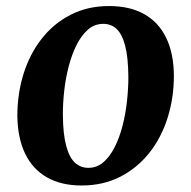

<svg xmlns="http://www.w3.org/2000/svg" viewBox="-20 -586 617 620"><path d="M332 -566.5Q399 -566.5 445.5 -540.5Q492 -514.5 516.5 -464.2Q541 -414 541.5 -341Q541.5 -270.5 521.5 -206.5Q501.5 -142.5 462.8 -93.2Q424 -44 368.8 -15.5Q313.5 13 243.5 13Q178 13 131.8 -13.2Q85.5 -39.5 61.2 -89.8Q37 -140 36 -211.5Q36 -283.5 56 -347.5Q76 -411.5 114.5 -460.8Q153 -510 208 -538.2Q263 -566.5 332 -566.5ZM313.5 -509Q285.5 -509 264.2 -490.5Q243 -472 227.5 -441.2Q212 -410.5 202 -372.2Q192 -334 187.5 -293.8Q183 -253.5 183 -216.5Q183.5 -152.5 193.8 -114.8Q204 -77 222.2 -60.5Q240.5 -44 265 -44Q293 -44 314 -62.2Q335 -80.5 350.5 -111.2Q366 -142 375.8 -180.2Q385.5 -218.5 390 -259Q394.5 -299.5 394.5 -337Q394 -401.5 384 -439Q374 -476.5 356.2 -492.8Q338.5 -509 313.5 -509Z"/></svg>

Font: Merriweather 24pt
Style: Bold Italic
Weight: 700
Italic angle: -7.8°
Designer: Eben Sorkin
Foundry: Eben Sorkin
Version: Version 2.101